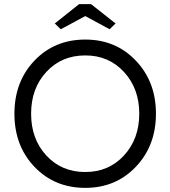

<svg xmlns="http://www.w3.org/2000/svg" viewBox="-20 -902 827 932"><path d="M394 10Q245 10 147.5 -92Q50 -194 50 -350Q50 -506 147.5 -608Q245 -710 394 -710Q542 -710 639.5 -607.5Q737 -505 737 -350Q737 -195 639.5 -92.5Q542 10 394 10ZM394 -67Q508 -67 582 -147.5Q656 -228 656 -350Q656 -472 582 -552.5Q508 -633 394 -633Q279 -633 205 -553Q131 -473 131 -350Q131 -227 205 -147Q279 -67 394 -67ZM246 -788 364 -882H422L541 -788L512 -760L394 -824L275 -760Z"/></svg>

Font: Easer Grotesk Light
Style: Regular
Weight: 300
Designer: Boardeaser, Bonnie Shaver-Troup, Thomas Jockin
Foundry: Lexend
Version: Version 1.008;Glyphs 3.1.2 (3151)